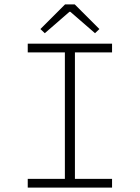

<svg xmlns="http://www.w3.org/2000/svg" viewBox="-20 -859 640 879"><path d="M107 0V-40H277V-619H107V-659H493V-619H323V-40H493V0ZM185 -707 165 -726 278 -839H322L435 -726L415 -707L302 -805H298Z"/></svg>

Font: Source Code Pro ExtraLight Light
Style: Regular
Weight: 300
Monospace: yes
Version: Version 1.018;hotconv 1.0.116;makeotfexe 2.5.65601